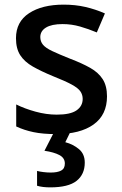

<svg xmlns="http://www.w3.org/2000/svg" viewBox="-20 -569 525 829"><path d="M442 -153Q442 -73 384 -31.5Q326 10 222 10Q165 10 124.5 1.5Q84 -7 50 -23V-118Q86 -100 133 -87Q180 -74 225 -74Q284 -74 310.5 -92.5Q337 -111 337 -142Q337 -160 327 -174.5Q317 -189 289.5 -204Q262 -219 209 -240Q158 -261 122 -281.5Q86 -302 67.5 -330.5Q49 -359 49 -404Q49 -475 105.5 -512Q162 -549 255 -549Q305 -549 348.5 -539Q392 -529 433 -511L398 -429Q362 -444 325.5 -454.5Q289 -465 250 -465Q203 -465 178.5 -450Q154 -435 154 -409Q154 -390 165.5 -376Q177 -362 205.5 -348.5Q234 -335 284 -315Q334 -296 369.5 -276Q405 -256 423.5 -227Q442 -198 442 -153ZM346 133Q346 184 310.5 212Q275 240 197 240Q163 240 140 233V169Q151 172 167.5 174Q184 176 199 176Q228 176 244 167.5Q260 159 260 137Q260 113 236.5 100.5Q213 88 172 82L214 0H284L262 45Q296 54 321 75Q346 96 346 133Z"/></svg>

Font: Noto Sans Sora Sompeng Medium
Style: Regular
Weight: 500
Designer: Monotype Design Team. David Williams.
Foundry: Monotype Imaging Inc.
Version: Version 2.101; ttfautohint (v1.8.4.7-5d5b)